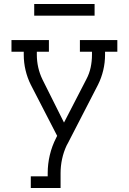

<svg xmlns="http://www.w3.org/2000/svg" viewBox="-20 -729 640 954"><path d="M133 205V147H217V131Q217 86 227.5 41.5Q238 -3 259 -44L264 -54L133 -308Q116 -342 107 -380Q98 -418 98 -457V-472H37V-530H223V-472H163V-457Q163 -425 170 -394Q177 -363 191 -334L298 -120L409 -335Q424 -363 430.5 -394Q437 -425 437 -457V-472H377V-530H563V-472H502V-457Q502 -418 493 -380Q484 -342 467 -308L317 -17Q315 -14 314 -11.5Q313 -9 311 -6Q296 26 288.5 61Q281 96 281 131V205ZM150 -651V-709H450V-651Z"/></svg>

Font: Iosevka Curly Slab LtEx
Style: Regular
Weight: 300
Width: 7
Monospace: yes
Designer: Belleve Invis
Foundry: Belleve Invis
Version: Version 11.1.0; ttfautohint (v1.8.3)